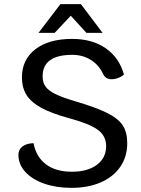

<svg xmlns="http://www.w3.org/2000/svg" viewBox="-20 -898 682 928"><path d="M69 -150Q69 -175 88.5 -190Q108 -205 142 -206Q155 -139 202.5 -103.5Q250 -68 327 -68Q404 -68 448.5 -101.5Q493 -135 493 -192Q493 -241 453 -270.5Q413 -300 313 -327Q229 -350 180 -376.5Q131 -403 108.5 -438.5Q86 -474 86 -524Q86 -610 151 -660Q216 -710 329 -710Q425 -710 490.5 -665Q556 -620 579 -538Q569 -528 552 -521.5Q535 -515 519 -515Q504 -515 493.5 -522Q483 -529 476 -545Q455 -587 416.5 -610Q378 -633 329 -633Q258 -633 222 -607Q186 -581 186 -529Q186 -500 199.5 -480.5Q213 -461 245.5 -444.5Q278 -428 339 -410Q444 -379 498 -352Q552 -325 573.5 -291.5Q595 -258 595 -206Q595 -141 561.5 -92Q528 -43 467 -16.5Q406 10 325 10Q252 10 193.5 -10.5Q135 -31 102 -67.5Q69 -104 69 -150ZM272 -878H371L476 -739H398L322 -822L244 -739H166Z"/></svg>

Font: Krub Medium
Style: Regular
Weight: 500
Designer: Ekaluck Peanpanawate
Foundry: Cadson Demak Co.,Ltd.
Version: Version 1.000; ttfautohint (v1.6)